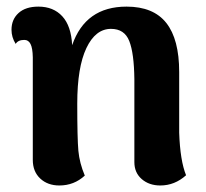

<svg xmlns="http://www.w3.org/2000/svg" viewBox="-20 -551 628 586"><path d="M161.1 15.1Q125.5 15.1 102.8 -6.1Q80.1 -27.3 80.1 -63V-376Q79.6 -404.3 73.2 -416.7Q66.9 -429.2 54.2 -429.2Q35.2 -429.2 27.8 -417Q15.1 -437.5 15.1 -460Q15.1 -491.7 36.6 -511.2Q58.1 -530.8 97.2 -530.8Q143.1 -530.8 170.2 -501.2Q197.3 -471.7 200.2 -413.1Q240.7 -530.8 366.2 -530.8Q448.2 -530.8 487.5 -481Q526.9 -431.2 526.9 -331.1V-146Q529.8 -60.5 547.9 -16.1Q513.2 15.1 469.2 15.1Q435.1 15.1 412.6 -4.4Q390.1 -23.9 390.1 -56.2V-309.1Q389.2 -388.7 374.5 -425.8Q359.9 -462.9 318.8 -462.9Q271.5 -462.9 243.7 -404.3Q215.8 -345.7 215.8 -234.9Q215.8 -128.4 219.2 -90.8Q222.7 -53.2 238.8 -15.1Q206.1 15.1 161.1 15.1Z"/></svg>

Font: Arima
Style: Bold
Weight: 700
Designer: Joana Correia and Natanael Gama
Foundry: NDISCOVER
Version: Version 1.100;Glyphs 3.1.2 (3151)